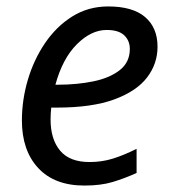

<svg xmlns="http://www.w3.org/2000/svg" viewBox="-20 -566 539 596"><path d="M242 10Q149 10 98.5 -44.5Q48 -99 48 -192Q48 -256 66.5 -318.5Q85 -381 120 -432.5Q155 -484 204.5 -515Q254 -546 316 -546Q392 -546 430.5 -513Q469 -480 469 -421Q469 -368 436.5 -325.5Q404 -283 335 -257.5Q266 -232 156 -232H139Q138 -223 137.5 -213Q137 -203 137 -195Q137 -134 166.5 -98.5Q196 -63 258 -63Q296 -63 330 -73.5Q364 -84 404 -104V-29Q366 -12 329.5 -1Q293 10 242 10ZM152 -303H159Q219 -303 270 -313.5Q321 -324 352 -348.5Q383 -373 383 -414Q383 -440 365.5 -456.5Q348 -473 311 -473Q263 -473 218.5 -428.5Q174 -384 152 -303Z"/></svg>

Font: BC Sans
Style: Italic
Weight: 400
Italic angle: -12°
Designer: Monotype Design Team
Designer: Province of B.C.
Foundry: Monotype Imaging Inc.
Version: Version 2.000;GOOG;noto-source:20170915:90ef993387c0